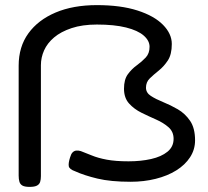

<svg xmlns="http://www.w3.org/2000/svg" viewBox="-20 -706 813 751"><path d="M96 25Q77 25 68 20Q59 15 56 5Q53 -5 53 -19V-449Q53 -523 91 -575.5Q129 -628 197.5 -657Q266 -686 359 -686Q452 -686 517.5 -665Q583 -644 617.5 -609Q652 -574 652 -534Q652 -493 636.5 -469.5Q621 -446 601 -430Q581 -414 566 -399.5Q551 -385 551 -363Q551 -343 570.5 -330.5Q590 -318 618.5 -306.5Q647 -295 675.5 -278.5Q704 -262 723.5 -233.5Q743 -205 743 -157Q743 -121 723.5 -91Q704 -61 669.5 -39.5Q635 -18 589 -6.5Q543 5 491 5Q413 5 361 -7.5Q309 -20 274 -36Q251 -44 249 -56Q247 -68 254 -90Q258 -104 264 -110Q270 -116 278 -117Q286 -118 296 -115Q315 -108 339 -98Q363 -88 397.5 -81.5Q432 -75 483 -75Q531 -75 571 -84Q611 -93 635 -112.5Q659 -132 659 -163Q659 -191 639 -208.5Q619 -226 590.5 -238.5Q562 -251 533.5 -265Q505 -279 485 -301Q465 -323 465 -359Q465 -395 480 -415.5Q495 -436 515 -450.5Q535 -465 550 -481Q565 -497 565 -523Q565 -547 542 -567Q519 -587 473 -598.5Q427 -610 359 -610Q302 -610 260 -596Q218 -582 191.5 -559.5Q165 -537 152.5 -509Q140 -481 140 -451V-17Q140 -4 137 5.5Q134 15 124.5 20Q115 25 96 25Z"/></svg>

Font: Fredoka Expanded
Style: Regular
Weight: 400
Width: 7
Designer: Ben Nathan
Foundry: Milena B. Brandão, Ben Nathan
Version: Version 2.001